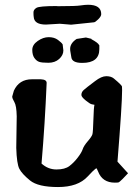

<svg xmlns="http://www.w3.org/2000/svg" viewBox="-20 -752 572 790"><path d="M366.2 -660.2 272.5 -650.4 226.1 -654.3 168.9 -650.9Q120.6 -650.9 118.7 -682.6Q117.7 -688.5 117.7 -700.2Q117.2 -711.9 129.9 -719.7Q142.1 -727.1 211.9 -727.1Q214.8 -726.6 216.8 -726.6Q222.7 -726.6 227.5 -726.6Q292 -726.6 310.5 -729.5Q330.1 -732.4 342.3 -732.4Q396.5 -732.4 396.5 -693.8Q396.5 -684.6 384 -672.4Q371.6 -660.2 366.2 -660.2ZM318.8 -493.2H317.9Q275.9 -493.2 273.4 -517.1L269 -543.5Q268.6 -547.4 268.6 -550.8Q268.6 -574.2 295.4 -591.8L333.5 -597.7L356 -592.3V-590.8Q384.8 -575.2 387.7 -566.4H388.7V-549.8Q388.7 -493.2 318.8 -493.2ZM240.7 -544.4Q240.7 -524.9 223.4 -509.3Q206.1 -493.7 179 -493.7Q151.9 -493.7 140.9 -497.6Q129.9 -501.5 121.3 -513.7Q112.8 -525.9 112.8 -546.9Q112.8 -567.9 135.3 -583.5Q157.7 -599.1 180.4 -599.1Q203.1 -599.1 218.3 -587.9Q233.4 -576.7 237.8 -569.3ZM448.2 -429.2Q481 -401.9 481.9 -396Q482.4 -391.6 482.4 -380.4Q482.4 -322.3 463.4 -86.9L506.8 -39.1L484.4 -15.6Q470.7 -1.5 465.8 -1Q460 -0.5 452.6 -0.5Q401.4 -0.5 383.8 -45.9Q379.9 -55.7 376.5 -60.1Q362.3 -49.8 340.8 -25.9Q300.8 17.6 218.8 17.6Q136.7 17.6 103.5 -9.5Q70.3 -36.6 59.6 -57.4Q48.8 -78.1 46.9 -143.6L48.8 -273.4Q47.9 -317.4 39.1 -332Q30.3 -346.7 30.3 -354.5V-355L37.1 -378.9Q58.6 -425.8 111.3 -425.8H147.5Q171.9 -424.8 171.9 -411.1V-410.6Q165 -243.2 150.9 -79.1Q177.7 -54.7 212.4 -54.7Q247.1 -54.7 265.6 -68.8Q284.2 -83 300 -103.8Q315.9 -124.5 320.3 -138.2Q324.7 -151.9 341.3 -171.1Q357.9 -190.4 360.4 -200Q362.8 -209.5 364.3 -260.3Q365.7 -311 368.7 -320.8Q365.7 -321.8 358.4 -322.8Q351.1 -323.7 333 -338.4Q314.9 -353 314.9 -361.3Q314.9 -373.5 325 -382.1Q335 -390.6 339.8 -394.3Q344.7 -397.9 371.1 -418.2Q397.5 -438.5 417.2 -438.5Q437 -438.5 448.2 -429.2Z"/></svg>

Font: Drukaatie burti
Style: Demi
Weight: 600
Version: Version 0.14